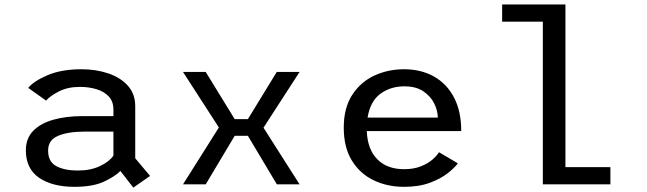

<svg xmlns="http://www.w3.org/2000/svg" viewBox="-20 -820 2880 854"><path d="M573 14.5 515.5 -59.5Q491.5 -35 442.2 -12Q393 11 311 11Q213 11 154 -29.2Q95 -69.5 95 -151.5Q95 -204 127.2 -237.5Q159.5 -271 216.2 -287.2Q273 -303.5 346.5 -303.5H484.5V-332.5Q484.5 -369 463.5 -391.2Q442.5 -413.5 408.5 -423.5Q374.5 -433.5 335.5 -433.5Q281 -433.5 241.8 -413.2Q202.5 -393 185 -372.5L105.5 -429Q129.5 -459 191.5 -485.5Q253.5 -512 342.5 -512Q406.5 -512 461 -493.8Q515.5 -475.5 548.5 -439Q581.5 -402.5 581.5 -347.5V-116L647.5 -37.5ZM325.5 -61.5Q383.5 -61.5 425.2 -81.5Q467 -101.5 484.5 -128V-234.5H354Q282.5 -234.5 238.2 -215.8Q194 -197 194 -150.5Q194 -100.5 230.5 -81Q267 -61.5 325.5 -61.5Z M1312.5 -500 1152 -252 1312.5 0H1211.5L1082.5 -216H1024L895 0H794L953.5 -253L794 -500H895L1024 -290H1082.5L1211 -500Z M2016.5 -93.5Q2003 -74.5 1972 -50Q1941 -25.5 1892.5 -7.2Q1844 11 1777 11Q1702.5 11 1641.8 -18.2Q1581 -47.5 1545 -106Q1509 -164.5 1509 -252Q1509 -340 1546.5 -397.8Q1584 -455.5 1645 -483.8Q1706 -512 1777 -512Q1852.5 -512 1910 -479.8Q1967.5 -447.5 1999.5 -386.2Q2031.5 -325 2031.5 -237H1611.5Q1614.5 -156 1658 -111.8Q1701.5 -67.5 1777 -67.5Q1820 -67.5 1851.5 -80Q1883 -92.5 1903.2 -110Q1923.5 -127.5 1932.5 -143ZM1778.5 -436Q1716.5 -436 1671.5 -402.5Q1626.5 -369 1615 -297H1927.5Q1927 -328 1911.2 -360Q1895.5 -392 1862.8 -414Q1830 -436 1778.5 -436Z M2495 -76.5H2695V0H2394.5V-723.5H2213.5V-800H2495Z"/></svg>

Font: League Mono
Style: Regular
Weight: 400
Width: 6
Designer: Tyler Finck
Foundry: The League of Moveable Type / Tyler Finck
Version: Version 2.300;RELEASE